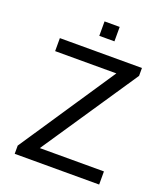

<svg xmlns="http://www.w3.org/2000/svg" viewBox="-161 -1010 959 1118"><g transform="rotate(20 318.5 -451.5)"><path d="M63.7 0V-50.9L459.7 -642.4H80.4V-723H589V-674.1L189.7 -81.3H587V0ZM291.6 -814V-903.4H385.4V-814Z"/></g></svg>

Font: Public Sans Thin
Style: Regular
Weight: 100
Designer: The Public Sans project authors (U.S. Web Design System). Libre Franklin designed by Pablo Impallari and Rodrigo Fuenzal
Version: Version 1.008